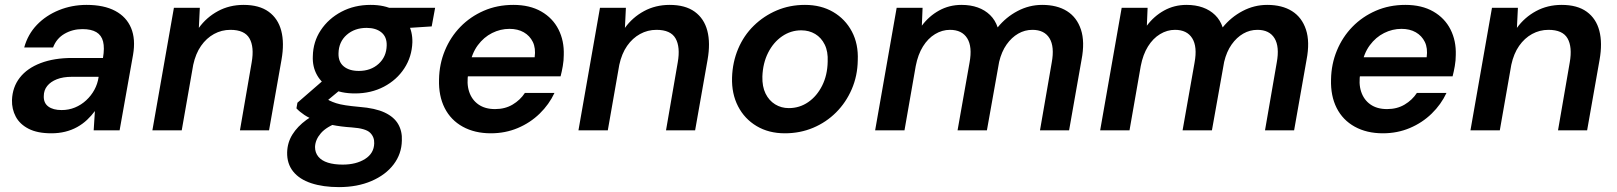

<svg xmlns="http://www.w3.org/2000/svg" viewBox="-20 -533 6613 785"><path d="M190 12Q133 12 97 -6.5Q61 -25 44.5 -56Q28 -87 29 -124Q31 -177 61 -215.5Q91 -254 146 -275Q201 -296 275 -296H401Q408 -337 401.5 -363Q395 -389 374 -401.5Q353 -414 317 -414Q277 -414 244 -395Q211 -376 197 -339H79Q94 -393 131 -431.5Q168 -470 221 -491.5Q274 -513 334 -513Q405 -513 451 -488.5Q497 -464 516 -418.5Q535 -373 524 -309L469 0H363L368 -79Q354 -60 336 -43Q318 -26 295.5 -13.5Q273 -1 246.5 5.5Q220 12 190 12ZM232 -83Q261 -83 286.5 -93.5Q312 -104 332.5 -123Q353 -142 366 -166Q379 -190 383 -217V-219H274Q238 -219 212.5 -209Q187 -199 173 -181.5Q159 -164 159 -140Q158 -112 177.5 -97.5Q197 -83 232 -83Z M603 0 691 -501H797L793 -419Q824 -462 871 -487.5Q918 -513 976 -513Q1040 -513 1078.5 -485Q1117 -457 1130 -407Q1143 -357 1131 -289L1080 0H961L1009 -278Q1020 -341 1000 -376Q980 -411 922 -411Q886 -411 855 -394Q824 -377 802 -345.5Q780 -314 770 -268L723 0Z M1366 232Q1301 232 1252.5 216Q1204 200 1178.5 168Q1153 136 1154 90Q1155 50 1175.5 17Q1196 -16 1233 -43Q1270 -70 1323 -90L1365 -33Q1315 -15 1292 11.5Q1269 38 1268 68Q1268 91 1281.5 107.5Q1295 124 1320.5 132Q1346 140 1381 140Q1436 140 1472.5 117Q1509 94 1510 53Q1511 27 1493 9.5Q1475 -8 1419 -12Q1373 -15 1336.5 -22.5Q1300 -30 1272 -40Q1244 -50 1224.5 -63Q1205 -76 1192 -90L1196 -113L1317 -218L1398 -188L1263 -76L1303 -137Q1315 -128 1327 -122Q1339 -116 1354.5 -111Q1370 -106 1393 -102.5Q1416 -99 1449 -96Q1514 -91 1552.5 -73Q1591 -55 1608 -25.5Q1625 4 1623 42Q1622 96 1589.5 139Q1557 182 1499 207Q1441 232 1366 232ZM1431 -151Q1374 -151 1335 -171Q1296 -191 1276.5 -225.5Q1257 -260 1259 -303Q1260 -362 1291.5 -409.5Q1323 -457 1376 -485Q1429 -513 1495 -513Q1552 -513 1590.5 -492.5Q1629 -472 1648 -437.5Q1667 -403 1666 -360Q1664 -301 1633 -253.5Q1602 -206 1549.5 -178.5Q1497 -151 1431 -151ZM1447 -243Q1496 -243 1528 -272Q1560 -301 1561 -347Q1562 -382 1539.5 -400.5Q1517 -419 1479 -419Q1430 -419 1397.5 -390.5Q1365 -362 1364 -315Q1363 -280 1385.5 -261.5Q1408 -243 1447 -243ZM1560 -413 1552 -501H1759L1745 -425Z M1987 12Q1921 12 1872 -15Q1823 -42 1798 -91.5Q1773 -141 1775 -208Q1776 -271 1799 -326.5Q1822 -382 1862.5 -423.5Q1903 -465 1958 -489Q2013 -513 2079 -513Q2146 -513 2193 -486Q2240 -459 2263.5 -412.5Q2287 -366 2285 -308Q2285 -286 2281 -263Q2277 -240 2272 -221H1861L1875 -299H2166Q2171 -336 2158.5 -361.5Q2146 -387 2121.5 -401Q2097 -415 2063 -415Q2026 -415 1992 -398Q1958 -381 1933.5 -348Q1909 -315 1900 -265L1895 -236Q1887 -192 1898 -158.5Q1909 -125 1936 -106Q1963 -87 2004 -87Q2045 -87 2076 -105.5Q2107 -124 2126 -153H2247Q2225 -106 2186.5 -68.5Q2148 -31 2097 -9.5Q2046 12 1987 12Z M2345 0 2433 -501H2539L2535 -419Q2566 -462 2613 -487.5Q2660 -513 2718 -513Q2782 -513 2820.5 -485Q2859 -457 2872 -407Q2885 -357 2873 -289L2822 0H2703L2751 -278Q2762 -341 2742 -376Q2722 -411 2664 -411Q2628 -411 2597 -394Q2566 -377 2544 -345.5Q2522 -314 2512 -268L2465 0Z M3189 12Q3123 12 3073.5 -17.5Q3024 -47 2997.5 -98.5Q2971 -150 2973 -216Q2975 -279 2998 -333.5Q3021 -388 3062 -428Q3103 -468 3156 -490.5Q3209 -513 3271 -513Q3337 -513 3386.5 -484Q3436 -455 3463 -404Q3490 -353 3487 -286Q3486 -223 3462.5 -168.5Q3439 -114 3398.5 -73.5Q3358 -33 3304.5 -10.5Q3251 12 3189 12ZM3205 -91Q3249 -91 3284.5 -115.5Q3320 -140 3341.5 -183Q3363 -226 3364 -281Q3366 -322 3352 -350.5Q3338 -379 3313 -394Q3288 -409 3256 -409Q3213 -409 3177.5 -384.5Q3142 -360 3120.5 -317.5Q3099 -275 3097 -220Q3096 -179 3110 -150.5Q3124 -122 3149 -106.5Q3174 -91 3205 -91Z M3558 0 3646 -501H3752L3749 -428Q3778 -467 3819.5 -490Q3861 -513 3911 -513Q3948 -513 3977.5 -502.5Q4007 -492 4028 -471.5Q4049 -451 4059 -421Q4093 -463 4140.5 -488Q4188 -513 4241 -513Q4302 -513 4342.5 -487.5Q4383 -462 4399.5 -412Q4416 -362 4402 -289L4351 0H4232L4280 -277Q4292 -342 4271 -376.5Q4250 -411 4201 -411Q4170 -411 4143 -395.5Q4116 -380 4095.5 -351Q4075 -322 4065 -280L4015 0H3895L3944 -277Q3956 -342 3934.5 -376.5Q3913 -411 3864 -411Q3832 -411 3803 -393.5Q3774 -376 3753.5 -343Q3733 -310 3724 -263L3678 0Z M4478 0 4566 -501H4672L4669 -428Q4698 -467 4739.5 -490Q4781 -513 4831 -513Q4868 -513 4897.5 -502.5Q4927 -492 4948 -471.5Q4969 -451 4979 -421Q5013 -463 5060.5 -488Q5108 -513 5161 -513Q5222 -513 5262.5 -487.5Q5303 -462 5319.5 -412Q5336 -362 5322 -289L5271 0H5152L5200 -277Q5212 -342 5191 -376.5Q5170 -411 5121 -411Q5090 -411 5063 -395.5Q5036 -380 5015.5 -351Q4995 -322 4985 -280L4935 0H4815L4864 -277Q4876 -342 4854.5 -376.5Q4833 -411 4784 -411Q4752 -411 4723 -393.5Q4694 -376 4673.5 -343Q4653 -310 4644 -263L4598 0Z M5634 12Q5568 12 5519 -15Q5470 -42 5445 -91.5Q5420 -141 5422 -208Q5423 -271 5446 -326.5Q5469 -382 5509.5 -423.5Q5550 -465 5605 -489Q5660 -513 5726 -513Q5793 -513 5840 -486Q5887 -459 5910.5 -412.5Q5934 -366 5932 -308Q5932 -286 5928 -263Q5924 -240 5919 -221H5508L5522 -299H5813Q5818 -336 5805.5 -361.5Q5793 -387 5768.5 -401Q5744 -415 5710 -415Q5673 -415 5639 -398Q5605 -381 5580.5 -348Q5556 -315 5547 -265L5542 -236Q5534 -192 5545 -158.5Q5556 -125 5583 -106Q5610 -87 5651 -87Q5692 -87 5723 -105.5Q5754 -124 5773 -153H5894Q5872 -106 5833.5 -68.5Q5795 -31 5744 -9.5Q5693 12 5634 12Z M5992 0 6080 -501H6186L6182 -419Q6213 -462 6260 -487.5Q6307 -513 6365 -513Q6429 -513 6467.5 -485Q6506 -457 6519 -407Q6532 -357 6520 -289L6469 0H6350L6398 -278Q6409 -341 6389 -376Q6369 -411 6311 -411Q6275 -411 6244 -394Q6213 -377 6191 -345.5Q6169 -314 6159 -268L6112 0Z"/></svg>

Font: DM Sans 18pt SemiBold
Style: Italic
Weight: 600
Italic angle: -10°
Designer: Colophon Foundry, Jonny Pinhorn
Foundry: Colophon Foundry
Version: Version 4.004;gftools[0.9.30]